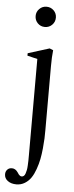

<svg xmlns="http://www.w3.org/2000/svg" viewBox="-88 -663 371 963"><g transform="rotate(5 97.0 -181.5)"><path d="M55.7 -581.1Q55.7 -602.1 70.6 -616.9Q85.4 -631.8 106.4 -631.8Q127.9 -631.8 142.8 -617.2Q157.7 -602.5 157.7 -581.1Q157.7 -559.6 142.8 -544.7Q127.9 -529.8 106.4 -529.8Q85 -529.8 70.3 -544.7Q55.7 -559.6 55.7 -581.1ZM33.2 269Q6.3 269 -10.7 256.3Q-27.8 243.7 -27.8 223.1Q-27.8 209 -19 199.7Q-10.3 190.4 3.9 190.4Q22 190.4 34.2 208.5Q38.6 215.3 41 218.5Q43.5 221.7 47.4 224.4Q51.3 227.1 56.2 227.1Q62.5 227.1 67.1 222.9Q71.8 218.8 74.7 210Q77.6 201.2 79.3 192.6Q81.1 184.1 81.8 169.7Q82.5 155.3 82.8 145.5Q83 135.7 83 119.6V-366.7L32.2 -378.9V-391.1L140.1 -424.8L158.2 -417.5Q154.3 -383.3 154.3 -337.9V-15.1Q154.3 6.8 153.6 27.3Q152.8 47.9 149.9 77.6Q147 107.4 142.1 132.3Q137.2 157.2 127.9 183.3Q118.7 209.5 106.4 227.5Q94.2 245.6 75.2 257.3Q56.2 269 33.2 269Z"/></g></svg>

Font: Elstob 18pt
Style: Regular
Weight: 400
Designer: Peter S. Baker
Version: Version 1.015